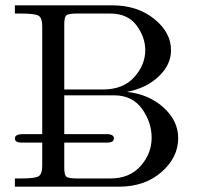

<svg xmlns="http://www.w3.org/2000/svg" viewBox="-20 -703 748 723"><path d="M36 0V-31H60Q114 -31 126.5 -40Q139 -49 139 -78V-166H61Q36 -166 36 -182Q36 -198 68 -198H139V-605Q139 -634 126.5 -643Q114 -652 60 -652H36V-683H402Q497 -683 560.5 -632Q624 -581 624 -514Q624 -459 577.5 -415Q531 -371 458 -357Q541 -348 596 -298Q651 -248 651 -183Q651 -110 588 -55Q525 0 428 0ZM222 -71Q222 -45 229.5 -38Q237 -31 271 -31H396Q468 -31 509.5 -78Q551 -125 551 -184Q551 -243 514.5 -293.5Q478 -344 410 -344H222V-198H380Q409 -198 409 -182Q409 -166 383 -166H222ZM222 -366H367Q444 -366 485.5 -412.5Q527 -459 527 -514Q527 -563 494 -607.5Q461 -652 395 -652H271Q237 -652 229.5 -645Q222 -638 222 -612Z"/></svg>

Font: CMU Serif
Style: Roman
Weight: 500
Version: Version 0.7.0